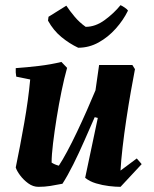

<svg xmlns="http://www.w3.org/2000/svg" viewBox="-20 -712 595 744"><path d="M129 12Q108 12 89.5 -1.5Q71 -15 58 -32.5Q45 -50 41 -63Q58 -145 74 -236Q90 -327 97 -404L43 -415Q40 -431 41 -448Q84 -451 130.5 -456.5Q177 -462 218 -472L240 -449Q229 -410 218.5 -359Q208 -308 199.5 -255Q191 -202 185.5 -156.5Q180 -111 180 -82Q192 -74 208 -70Q222 -91 240.5 -125.5Q259 -160 278.5 -201Q298 -242 316.5 -284Q335 -326 350 -362L364 -460H493L503 -444Q496 -408 487 -357Q478 -306 469.5 -249.5Q461 -193 455 -141Q449 -89 447 -51L510 -98L529 -76L447 12Q428 12 402.5 9Q377 6 352 -1.5Q327 -9 310 -23L359 -255L347 -258Q328 -215 307 -167Q286 -119 264 -75Q242 -31 222 0Q197 5 175 8.5Q153 12 129 12ZM283 -527Q249 -543 218 -568.5Q187 -594 166 -632L168 -647L237 -690Q251 -669 269.5 -647Q288 -625 312 -608Q350 -608 386 -634.5Q422 -661 447 -692Q454 -689 463.5 -682.5Q473 -676 476 -671Q458 -634 428.5 -601Q399 -568 362 -547.5Q325 -527 283 -527Z"/></svg>

Font: Labrada
Style: Bold Italic
Weight: 700
Italic angle: -7°
Designer: Mercedes Jáuregui
Foundry: Omnibus-Type Team
Version: Version 1.000; ttfautohint (v1.8.4.7-5d5b)